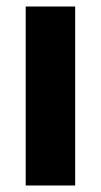

<svg xmlns="http://www.w3.org/2000/svg" viewBox="-20 -570 311 590"><path d="M211 0V-550H59V0Z"/></svg>

Font: Noto Sans Thai Looped Condensed ExtraBold
Style: Regular
Weight: 800
Width: 3
Designer: Sasikarn Vongin, Ben Mitchell
Foundry: The Fontpad Ltd
Version: Version 1.001